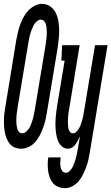

<svg xmlns="http://www.w3.org/2000/svg" viewBox="-41 -765 579 998"><path d="M69 8Q51 8 35.5 1.5Q20 -5 9.5 -18Q-1 -31 -7 -46.5Q-13 -62 -16 -78.5Q-19 -95 -20 -112Q-21 -129 -20.5 -146.5Q-20 -164 -17.5 -181.5Q-15 -199 -12 -217L44 -559Q48 -579 52.5 -598.5Q57 -618 64 -637Q71 -656 81 -675Q91 -694 105.5 -709.5Q120 -725 139 -735Q158 -745 178 -745Q201 -745 219.5 -732Q238 -719 248 -699.5Q258 -680 262 -657.5Q266 -635 266.5 -611.5Q267 -588 264.5 -564.5Q262 -541 259 -518L202 -176Q199 -156 194 -136.5Q189 -117 182 -98Q175 -79 165 -60Q155 -41 141 -25.5Q127 -10 107.5 -1Q88 8 69 8ZM74 -72Q85 -72 95 -80.5Q105 -89 111 -99.5Q117 -110 121.5 -121.5Q126 -133 129 -144Q132 -155 134.5 -166Q137 -177 139 -189L196 -531Q197 -539 198 -546.5Q199 -554 200 -561.5Q201 -569 201.5 -576.5Q202 -584 202 -591.5Q202 -599 202 -606.5Q202 -614 201 -621Q200 -628 198.5 -635Q197 -642 193.5 -648.5Q190 -655 184.5 -659Q179 -663 171 -663Q163 -663 155 -657.5Q147 -652 141.5 -645Q136 -638 132 -629.5Q128 -621 124.5 -613Q121 -605 118.5 -596.5Q116 -588 114 -580Q112 -572 110 -563.5Q108 -555 107 -546L50 -204Q49 -195 47.5 -185.5Q46 -176 45 -166.5Q44 -157 44 -147.5Q44 -138 44 -129Q44 -120 45.5 -111Q47 -102 49.5 -93.5Q52 -85 58.5 -78.5Q65 -72 74 -72ZM297 213Q279 213 262.5 206.5Q246 200 235 187.5Q224 175 218 159Q212 143 209.5 125.5Q207 108 207 89.5Q207 71 210 53H274Q273 65 272.5 77.5Q272 90 273.5 101.5Q275 113 282 123Q289 133 301 133Q312 133 321.5 123.5Q331 114 336.5 103Q342 92 346 81Q350 70 353 58.5Q356 47 358.5 35.5Q361 24 363 12L375 -57Q370 -46 364.5 -35.5Q359 -25 351.5 -14.5Q344 -4 333.5 2Q323 8 311 8Q295 8 282.5 -2.5Q270 -13 263.5 -26.5Q257 -40 253.5 -56Q250 -72 248.5 -88Q247 -104 247 -120.5Q247 -137 248.5 -154Q250 -171 252 -187.5Q254 -204 257 -221L295 -450H278L282 -530H373L320 -207Q318 -198 316.5 -188.5Q315 -179 314 -169.5Q313 -160 312.5 -151Q312 -142 312 -132.5Q312 -123 312.5 -114Q313 -105 315 -96Q317 -87 322.5 -79.5Q328 -72 337 -72Q348 -72 356.5 -80.5Q365 -89 370.5 -99Q376 -109 379.5 -119.5Q383 -130 386 -140Q389 -150 391 -160.5Q393 -171 395 -182L453 -530H518L426 26Q423 45 418.5 65Q414 85 407 103.5Q400 122 391 141Q382 160 368 176.5Q354 193 335.5 203Q317 213 297 213Z"/></svg>

Font: Iosevka Slab Medium
Style: Italic
Weight: 500
Italic angle: -9°
Monospace: yes
Designer: Belleve Invis
Foundry: Belleve Invis
Version: Version 11.1.0; ttfautohint (v1.8.3)